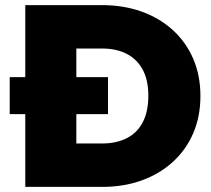

<svg xmlns="http://www.w3.org/2000/svg" viewBox="-20 -732 828 752"><path d="M18 -430H403V-285H18ZM213 0V-170H379Q435 -170 476 -190.5Q517 -211 539 -253Q561 -295 561 -357Q561 -419 538.5 -460Q516 -501 475.5 -521.5Q435 -542 379 -542H203V-712H379Q463 -712 533.5 -687Q604 -662 656 -615Q708 -568 736.5 -502.5Q765 -437 765 -356Q765 -275 736.5 -209.5Q708 -144 656 -97Q604 -50 534 -25Q464 0 381 0ZM79 0V-712H279V0Z"/></svg>

Font: Outfit Thin Black
Style: Regular
Weight: 900
Version: Version 1.100;gftools[0.9.27]